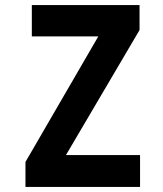

<svg xmlns="http://www.w3.org/2000/svg" viewBox="-20 -734 640 754"><path d="M530 0V-125H239L528 -616V-714H105V-591H366L80 -98V0Z"/></svg>

Font: Noto Sans Mono UI
Style: Bold
Weight: 700
Designer: Monotype Design team
Foundry: Monotype Imaging Inc.
Version: 1.000